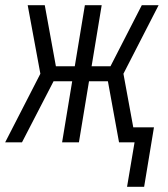

<svg xmlns="http://www.w3.org/2000/svg" viewBox="-29 -550 649 742"><path d="M462 172 491 0H431L388 -236H315L276 0H211L250 -236H178L56 0H-9L127 -265L78 -530H144L187 -294H260L299 -530H364L325 -294H398L519 -530H584L448 -265L486 -58H566L528 172Z"/></svg>

Font: Iosevka Curly LtExObl
Style: Regular
Weight: 300
Width: 7
Italic angle: -9°
Monospace: yes
Designer: Belleve Invis
Foundry: Belleve Invis
Version: Version 11.1.0; ttfautohint (v1.8.3)